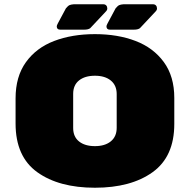

<svg xmlns="http://www.w3.org/2000/svg" viewBox="-20 -870 890 900"><path d="M326 -850H464Q473 -850 478 -844.5Q483 -839 483 -830Q483 -823 478 -818L403 -738Q394 -731 375 -731H363H262Q246 -731 246 -747Q246 -750 251 -760L289 -831Q299 -843 306 -846Q313 -849 326 -850ZM559 -850H697Q706 -850 711 -844.5Q716 -839 716 -830Q716 -823 711 -818L636 -738Q627 -731 608 -731H596H495Q479 -731 479 -747Q479 -750 484 -760L522 -831Q532 -843 539 -846Q546 -849 559 -850ZM425 10Q256 10 154.5 -63Q53 -136 53 -291V-409Q53 -511 101.5 -578.5Q150 -646 234 -678Q318 -710 425 -710Q532 -710 615.5 -678Q699 -646 748 -579Q797 -512 797 -411V-289Q797 -136 695.5 -63Q594 10 425 10ZM425 -185Q472 -185 499.5 -207.5Q527 -230 527 -271V-429Q527 -470 499.5 -492.5Q472 -515 425 -515Q378 -515 350.5 -493Q323 -471 323 -430V-270Q323 -229 350.5 -207Q378 -185 425 -185Z"/></svg>

Font: Rubik Mono One
Style: Regular
Weight: 400
Designer: Hubert and Fischer with Elvire Volk Leonovitch (Cyrillic Expansion: Cyreal)
Foundry: Hubert and Fischer with Elvire Volk Leonovitch
Version: Version 2.000